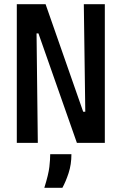

<svg xmlns="http://www.w3.org/2000/svg" viewBox="-20 -680 580 914"><path d="M60 0V-660H197L376 -148H386L379 -660H479V0H346L163 -521H154L160 0ZM191 214Q211 150 215 114.5Q219 79 219 54H320Q320 103 306.5 144Q293 185 277 214Z"/></svg>

Font: Bricolage Grotesque 24pt Condensed Medium
Style: Regular
Weight: 500
Width: 3
Designer: Mathieu Triay
Foundry: Atelier Triay
Version: Version 1.001;gftools[0.9.33.dev8+g029e19f]